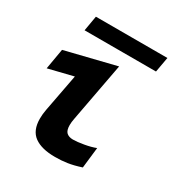

<svg xmlns="http://www.w3.org/2000/svg" viewBox="-169 -848 939 986"><g transform="rotate(30 300.0 -355.5)"><path d="M129.5 -122.5Q129.5 -150 135 -178L177 -399.5L30.5 -363.5L51.5 -485L348 -558L283 -210.5Q278.5 -187.5 278.5 -170.5Q278.5 -138.5 292.2 -126.2Q306 -114 330 -114Q354.5 -114 393.2 -120.8Q432 -127.5 460 -138.5L446 -15.5Q402 -1 367 4.2Q332 9.5 295 9.5Q215 9.5 172.2 -21.5Q129.5 -52.5 129.5 -122.5ZM117 -719.5H541L525 -630H101.5Z"/></g></svg>

Font: JuliaMono ExtraBoldItalic
Style: Regular
Weight: 800
Italic angle: -9°
Monospace: yes
Designer: cormullion
Foundry: corm
Version: Version 0.049; ttfautohint (v1.8.4)